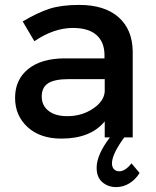

<svg xmlns="http://www.w3.org/2000/svg" viewBox="-20 -556 630 777"><path d="M41 -160.2Q41 -233.4 93.8 -276.4Q146.5 -319.3 241.2 -319.8H402.8V-335.9Q401.9 -387.2 369.6 -415Q337.4 -442.9 274.9 -442.9Q198.2 -442.9 119.1 -389.2L71.8 -469.2Q132.8 -505.4 180.9 -520.8Q229 -536.1 300.8 -536.1Q402.8 -536.1 459.2 -486.8Q515.6 -437.5 517.1 -349.1V0H482.9Q433.1 67.9 433.1 105Q433.1 120.1 441.2 128.7Q449.2 137.2 462.9 137.2Q486.8 137.2 512.2 105L544.9 144Q527.8 171.4 502.9 186.3Q478 201.2 450.2 201.2Q417.5 201.2 394.3 181.4Q371.1 161.6 371.1 123Q371.1 70.3 424.8 0H403.8V-64.9Q347.2 4.9 228 4.9Q142.6 4.9 91.8 -41.5Q41 -87.9 41 -160.2ZM148.9 -165Q148.9 -128.9 176.5 -107.4Q204.1 -85.9 252 -85.9Q311 -85.9 356.2 -116.2Q401.4 -146.5 403.8 -186V-235.8H258.8Q201.2 -235.8 175 -219.2Q148.9 -202.6 148.9 -165Z"/></svg>

Font: Trueno
Style: Rg
Weight: 400
Designer: Julieta Ulanovsky
Foundry: Julieta Ulanovsky
Version: Version 3.001b